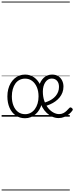

<svg xmlns="http://www.w3.org/2000/svg" viewBox="-20 -1438 917 2366"><path d="M289 19Q222 19 173 -15.5Q124 -50 97.5 -110.5Q71 -171 71 -250Q71 -298 81.5 -339Q92 -380 111.5 -413Q131 -446 158 -470Q185 -494 218 -506.5Q251 -519 289 -519Q352 -519 400.5 -484.5Q449 -450 477 -389Q505 -328 505 -250Q505 -203 495 -162Q485 -121 465.5 -88Q446 -55 419 -31Q392 -7 359 6Q326 19 289 19ZM290 -31Q326 -31 356.5 -47Q387 -63 409 -92.5Q431 -122 443 -162Q455 -202 455 -250Q455 -315 434 -364Q413 -413 376 -441Q339 -469 290 -469Q252 -469 221.5 -453.5Q191 -438 170 -409Q149 -380 137.5 -339.5Q126 -299 126 -250Q126 -185 146 -135.5Q166 -86 202.5 -58.5Q239 -31 290 -31ZM702 17Q662 17 625 0.5Q588 -16 556.5 -45.5Q525 -75 502 -116Q479 -157 466 -206Q453 -255 453 -310Q453 -345 461 -377Q469 -409 484 -435Q499 -461 519.5 -480Q540 -499 566 -509Q592 -519 621 -519Q669 -519 699.5 -498.5Q730 -478 746 -444.5Q762 -411 762 -371Q762 -332 749.5 -298.5Q737 -265 714.5 -237.5Q692 -210 662 -188.5Q632 -167 597 -152Q562 -137 525 -127L511 -170Q540 -176 568.5 -187.5Q597 -199 622 -216Q647 -233 666 -255.5Q685 -278 696 -306Q707 -334 707 -367Q707 -415 683 -442.5Q659 -470 616 -470Q592 -470 572.5 -458Q553 -446 538.5 -424.5Q524 -403 516 -374Q508 -345 508 -310Q508 -246 526 -194.5Q544 -143 573.5 -106.5Q603 -70 638.5 -51Q674 -32 708 -32Q738 -32 761 -44Q784 -56 801.5 -73.5Q819 -91 833 -106Q841 -115 849 -114.5Q857 -114 865 -107Q873 -101 876 -93.5Q879 -86 873 -77Q857 -53 830.5 -31.5Q804 -10 771.5 3.5Q739 17 702 17ZM0 898H840V908H0ZM0 -20H840V0H0ZM0 -505H840V-500H0ZM0 -1418H840V-1408H0Z"/></svg>

Font: Playwrite FR Trad Guides
Style: Regular
Weight: 400
Designer: Veronika Burian, José Scaglione
Foundry: TypeTogether
Version: Version 1.003